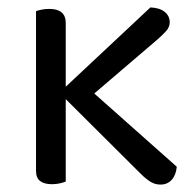

<svg xmlns="http://www.w3.org/2000/svg" viewBox="-20 -491 527 517"><path d="M157 -280H77V-461Q82 -463 92 -465Q102 -467 113 -467Q135 -467 146 -457.5Q157 -448 157 -430ZM195 -206 148 -249 385 -471Q410 -470 423.5 -459Q437 -448 437 -431Q437 -418 427 -407Q417 -396 402 -383ZM146 -235 197 -272 456 -42Q454 -20 442.5 -7Q431 6 412 6Q397 6 384.5 -2Q372 -10 359 -23ZM77 -306H157V-2Q152 0 142 2.5Q132 5 120 5Q99 5 88 -3.5Q77 -12 77 -31Z"/></svg>

Font: Baloo Bhaina 2
Style: Regular
Weight: 400
Designer: Yesha Goshar, Manish Minz, Shuchita Grover and Ek Type
Foundry: Ek Type
Version: Version 1.700